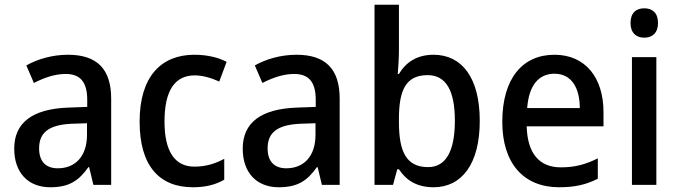

<svg xmlns="http://www.w3.org/2000/svg" viewBox="-20 -780 2864 810"><path d="M267 -549C201 -549 139 -531 91 -504L123 -430C166 -452 211 -468 257 -468C316 -468 348 -437 348 -359V-329L266 -326C116 -320 40 -262 40 -153C40 -51 99 10 192 10C271 10 312 -17 353 -75H356L374 0H449V-364C449 -488 390 -549 267 -549ZM285 -258 347 -260V-211C347 -119 296 -70 224 -70C176 -70 145 -96 145 -154C145 -218 182 -254 285 -258Z M794 10C848 10 890 -1 926 -22V-110C889 -90 849 -77 800 -77C717 -77 674 -142 674 -267C674 -396 716 -462 802 -462C835 -462 872 -451 905 -436L936 -519C903 -537 855 -549 800 -549C659 -549 569 -456 569 -267C569 -78 654 10 794 10Z M1231 -549C1165 -549 1103 -531 1055 -504L1087 -430C1130 -452 1175 -468 1221 -468C1280 -468 1312 -437 1312 -359V-329L1230 -326C1080 -320 1004 -262 1004 -153C1004 -51 1063 10 1156 10C1235 10 1276 -17 1317 -75H1320L1338 0H1413V-364C1413 -488 1354 -549 1231 -549ZM1249 -258 1311 -260V-211C1311 -119 1260 -70 1188 -70C1140 -70 1109 -96 1109 -154C1109 -218 1146 -254 1249 -258Z M1663 -568V-760H1560V0H1638L1656 -66H1663C1693 -20 1738 10 1809 10C1928 10 2004 -88 2004 -270C2004 -453 1928 -549 1809 -549C1739 -549 1692 -517 1663 -468H1658C1660 -495 1663 -532 1663 -568ZM1784 -463C1861 -463 1899 -399 1899 -271C1899 -142 1861 -75 1786 -75C1694 -75 1663 -140 1663 -265V-278C1663 -398 1691 -463 1784 -463Z M2319 -549C2183 -549 2099 -447 2099 -266C2099 -92 2188 10 2339 10C2405 10 2453 -1 2502 -26V-112C2450 -86 2405 -74 2346 -74C2255 -74 2205 -133 2202 -247H2526V-307C2526 -452 2450 -549 2319 -549ZM2319 -469C2392 -469 2426 -408 2426 -324H2204C2211 -419 2252 -469 2319 -469Z M2698 -745C2664 -745 2640 -726 2640 -683C2640 -641 2664 -621 2698 -621C2732 -621 2756 -641 2756 -683C2756 -726 2732 -745 2698 -745ZM2749 -539H2646V0H2749Z"/></svg>

Font: Noto Sans SemiCondensed Medium
Style: Regular
Weight: 500
Width: 4
Designer: Monotype Design Team
Foundry: Monotype Imaging Inc.
Version: Version 2.013